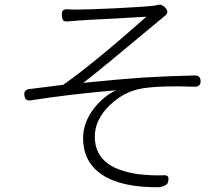

<svg xmlns="http://www.w3.org/2000/svg" viewBox="-20 -762 925 804"><path d="M328 -184Q328 -250 375 -310Q415 -360 466 -384Q268 -367 110 -342Q85 -337 82 -363Q79 -386 103 -389Q124 -392 167 -397Q222 -404 245 -407Q372 -496 593 -692Q571 -691 454 -684Q330 -678 308 -676Q278 -674 264 -672.5Q250 -671 245 -676.5Q240 -682 239 -697Q238 -712 243.5 -718Q249 -724 264 -723Q276 -722 307 -722Q343 -722 456 -727Q577 -733 613 -737Q627 -738 644 -742Q658 -744 670 -732Q693 -710 667 -693Q665 -691 660.5 -687.5Q656 -684 654 -682Q415 -482 329 -415Q473 -430 577 -437Q690 -444 797 -446Q820 -446 820 -421.5Q820 -397 791 -399Q653 -404 577 -392Q501 -380 440 -322Q377 -261 377 -190Q377 -116 433 -76Q475 -46 555 -33Q615 -26 665 -28Q680 -29 684 -22Q687 -16 684 0Q682 10 668 16Q655 22 643 22Q488 23 408 -30Q328 -83 328 -184Z"/></svg>

Font: GenSenRounded TW L
Style: Regular
Weight: 300
Version: Version 1.501;PS 1;hotconv 16.6.51;makeotf.lib2.5.65220